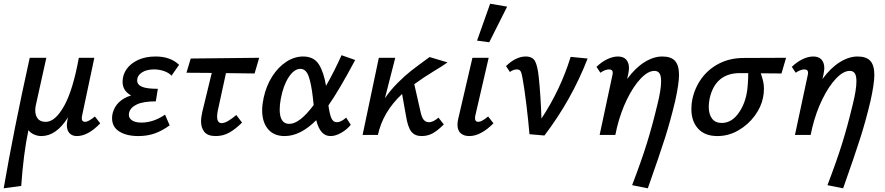

<svg xmlns="http://www.w3.org/2000/svg" viewBox="-38 -731 4792 1040"><path d="M505 -63Q439 6 378 6Q353 6 338.5 -9.5Q324 -25 324 -54Q324 -63 328 -85L330 -95Q267 6 186 6Q166 6 146.5 -2.5Q127 -11 116 -26Q89 101 77 276L-18 289Q36 -25 123 -418H213L156 -161Q153 -148 153 -133Q153 -106 166.5 -88.5Q180 -71 210 -71Q261 -71 309 -156.5Q357 -242 389 -418H473L408 -111Q405 -99 405 -90Q405 -71 423 -71Q441 -71 476 -100Z M932 -380 891 -321Q878 -336 852 -345.5Q826 -355 796 -355Q755 -355 730 -338Q705 -321 705 -296Q705 -272 731 -261Q757 -250 817 -250L806 -182Q738 -182 702.5 -165Q667 -148 661 -119Q660 -116 660 -110Q660 -90 678 -78.5Q696 -67 728 -67Q793 -67 856 -110L881 -52Q841 -23 801 -8.5Q761 6 711 6Q648 6 608.5 -18.5Q569 -43 569 -91Q569 -104 572 -117Q590 -188 672 -214Q626 -239 626 -288Q626 -326 648 -357Q670 -388 710.5 -406.5Q751 -425 805 -425Q885 -425 932 -380Z M1142 -133Q1138 -113 1138 -100Q1138 -64 1163 -64Q1190 -64 1242 -108L1273 -67Q1237 -31 1203.5 -12.5Q1170 6 1131 6Q1087 6 1069 -16.5Q1051 -39 1051 -73Q1051 -96 1058 -126L1109 -336L972 -337L995 -414L1366 -418L1341 -333L1186 -335Z M1837 -94 1862 -55Q1842 -30 1811 -12Q1780 6 1752 6Q1696 6 1675 -80Q1589 6 1504 6Q1445 6 1413.5 -32Q1382 -70 1382 -134Q1382 -163 1390 -201Q1404 -266 1436.5 -317Q1469 -368 1513 -396.5Q1557 -425 1604 -425Q1662 -425 1689 -382.5Q1716 -340 1728 -266Q1773 -345 1812 -432L1886 -406Q1798 -241 1741 -160Q1747 -115 1756.5 -92Q1766 -69 1787 -69Q1809 -69 1837 -94ZM1661 -162 1657 -200Q1648 -279 1633.5 -318.5Q1619 -358 1589 -358Q1555 -358 1525.5 -312.5Q1496 -267 1483 -196Q1477 -165 1477 -138Q1477 -60 1529 -60Q1585 -60 1661 -162Z M2337 -94 2366 -57Q2333 -24 2306 -9Q2279 6 2245 6Q2210 6 2190.5 -17.5Q2171 -41 2161 -104L2140 -222Q2036 -125 2009 0H1926L2014 -418H2103L2047 -199Q2078 -244 2116.5 -282.5Q2155 -321 2189.5 -348Q2224 -375 2289 -422L2386 -393Q2360 -374 2316 -348Q2255 -311 2206 -275L2240 -125Q2247 -93 2258 -81Q2269 -69 2286 -69Q2298 -69 2311.5 -76Q2325 -83 2337 -94Z M2546 -511 2617 -711 2709 -695 2612 -502ZM2440 -56Q2440 -71 2444 -87L2521 -418H2609L2538 -111Q2535 -99 2535 -91Q2535 -71 2553 -71Q2571 -71 2606 -100L2635 -63Q2566 6 2504 6Q2475 6 2457.5 -9Q2440 -24 2440 -56Z M3145 -414Q3058 -190 2911 3L2830 -4Q2824 -76 2813 -166Q2802 -256 2793 -304Q2788 -335 2782 -345Q2776 -355 2762 -355Q2742 -355 2724 -341L2703 -373Q2728 -398 2755.5 -411.5Q2783 -425 2809 -425Q2847 -425 2860.5 -399Q2874 -373 2880 -315Q2890 -224 2895 -89Q2999 -247 3053 -423Z M3640 -325Q3640 -278 3619 -183Q3594 -78 3564 16.5Q3534 111 3471 289L3386 272Q3435 144 3465 48Q3495 -48 3523 -165Q3543 -245 3543 -291Q3543 -321 3534 -334Q3525 -347 3507 -347Q3472 -347 3432.5 -305.5Q3393 -264 3358.5 -193.5Q3324 -123 3304 -41L3295 0H3210L3279 -323Q3281 -331 3281 -337Q3281 -355 3261 -355Q3240 -355 3214 -337L3193 -369Q3221 -396 3251.5 -410.5Q3282 -425 3309 -425Q3339 -425 3354 -408Q3369 -391 3369 -362Q3369 -352 3365 -330L3359 -303Q3403 -363 3452.5 -394Q3502 -425 3549 -425Q3597 -425 3618.5 -401Q3640 -377 3640 -325Z M4195 -333 4083 -334Q4091 -310 4095.5 -291.5Q4100 -273 4100 -250Q4100 -225 4095 -202Q4085 -151 4049.5 -103Q4014 -55 3961 -24.5Q3908 6 3848 6Q3780 6 3743.5 -34Q3707 -74 3707 -140Q3707 -170 3712 -192Q3725 -255 3762 -306Q3799 -357 3857.5 -387Q3916 -417 3991 -417L4220 -418ZM4015 -335H3970Q3837 -335 3806 -198Q3801 -171 3801 -153Q3801 -112 3819 -88.5Q3837 -65 3871 -65Q3921 -65 3957 -111Q3993 -157 4006 -222Q4010 -239 4012.5 -273.5Q4015 -308 4015 -335Z M4698 -325Q4698 -278 4677 -183Q4652 -78 4622 16.5Q4592 111 4529 289L4444 272Q4493 144 4523 48Q4553 -48 4581 -165Q4601 -245 4601 -291Q4601 -321 4592 -334Q4583 -347 4565 -347Q4530 -347 4490.5 -305.5Q4451 -264 4416.5 -193.5Q4382 -123 4362 -41L4353 0H4268L4337 -323Q4339 -331 4339 -337Q4339 -355 4319 -355Q4298 -355 4272 -337L4251 -369Q4279 -396 4309.5 -410.5Q4340 -425 4367 -425Q4397 -425 4412 -408Q4427 -391 4427 -362Q4427 -352 4423 -330L4417 -303Q4461 -363 4510.5 -394Q4560 -425 4607 -425Q4655 -425 4676.5 -401Q4698 -377 4698 -325Z"/></svg>

Font: Ysabeau Infant Semibold
Style: Italic
Weight: 600
Italic angle: -12°
Designer: Christian Thalmann (Catharsis Fonts)
Version: Version 0.003